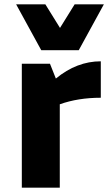

<svg xmlns="http://www.w3.org/2000/svg" viewBox="-20 -860 512 880"><path d="M169 -630 54 -840H188L255 -732L322 -840H456L341 -630ZM209 -568 236 -500Q332 -579 442 -579V-412Q338 -412 254 -382V0H80V-568Z"/></svg>

Font: Martel Sans Heavy
Style: Regular
Weight: 900
Designer: Dan Reynolds and Mathieu Réguer
Foundry: Dan Reynolds and Mathieu Réguer
Version: Version 1.001;PS 001.001;hotconv 1.0.70;makeotf.lib2.5.58329